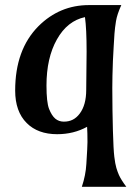

<svg xmlns="http://www.w3.org/2000/svg" viewBox="-20 -513 539 748"><path d="M319.3 -19Q267.1 9.8 202.6 9.8Q127.4 9.8 84 -33.7Q39.1 -78.6 39.1 -160.2Q39.1 -319.8 129.9 -411.1Q212.4 -493.2 326.7 -493.2H452.6Q436 -456.5 431.9 -430.7Q427.7 -404.8 426 -382.3Q424.3 -359.9 422.9 -332Q421.4 -304.2 419.9 -275.9Q417.5 -213.4 417.5 -169.9Q417.5 -126.5 418.2 -83.3Q418.9 -40 419.9 -3.9Q421.9 68.8 425.3 97.2Q428.7 125.5 433.3 141.1Q438 156.7 443.4 168.9Q452.1 188 472.2 214.8H298.8Q314 169.4 316.4 126Q320.8 58.1 320.8 40.5Q320.8 4.4 319.3 -19ZM315.9 -163.1 317.4 -311.5Q317.4 -400.9 311 -446.3Q242.2 -431.6 201.7 -359.4Q161.1 -287.6 161.1 -179.7Q161.1 -114.7 171.1 -88.9Q181.2 -63 195.1 -51Q209 -39.1 228.8 -39.1Q248.5 -39.1 263.7 -46.9Q278.8 -54.7 290.5 -70.3Q315.9 -104 315.9 -163.1Z"/></svg>

Font: Amarante
Style: Regular
Weight: 400
Designer: Karolina Lach
Foundry: Sorkin Type Co.
Version: Version 1.001